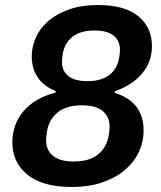

<svg xmlns="http://www.w3.org/2000/svg" viewBox="-20 -730 640 762"><path d="M265 12Q148 12 88.5 -37Q29 -86 29 -164Q29 -237 74 -289.5Q119 -342 200 -362L201 -369Q156 -386 131 -421Q106 -456 106 -507Q106 -544 122 -580.5Q138 -617 170.5 -645.5Q203 -674 252.5 -692Q302 -710 369 -710Q475 -710 529 -665.5Q583 -621 583 -547Q583 -485 544 -438.5Q505 -392 436 -368L435 -361Q489 -346 519.5 -308.5Q550 -271 550 -211Q550 -169 532 -129Q514 -89 478 -57.5Q442 -26 388.5 -7Q335 12 265 12ZM272 -89Q335 -89 369 -117Q403 -145 411 -190Q413 -203 414 -210.5Q415 -218 415 -228Q415 -267 387.5 -289.5Q360 -312 306 -312Q243 -312 209 -284Q175 -256 167 -211Q165 -198 164 -190.5Q163 -183 163 -173Q163 -134 190.5 -111.5Q218 -89 272 -89ZM327 -408Q383 -408 414.5 -433Q446 -458 453 -501Q456 -519 456 -533Q456 -569 430.5 -589Q405 -609 355 -609Q299 -609 267.5 -584Q236 -559 229 -516Q226 -498 226 -484Q226 -448 251.5 -428Q277 -408 327 -408Z"/></svg>

Font: IBM Plex Mono SemiBold
Style: Italic
Weight: 600
Italic angle: -9°
Monospace: yes
Designer: Mike Abbink, Paul van der Laan, Pieter van Rosmalen
Foundry: Bold Monday
Version: Version 2.3